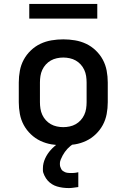

<svg xmlns="http://www.w3.org/2000/svg" viewBox="-20 -727 640 971"><path d="M300 8Q270 8 240.5 3Q211 -2 184.5 -14.5Q158 -27 136 -48Q114 -69 100 -95Q86 -121 80.5 -150.5Q75 -180 75 -210V-310Q75 -340 80.5 -369.5Q86 -399 100 -425Q114 -451 136 -472Q158 -493 184.5 -505.5Q211 -518 240.5 -523Q270 -528 300 -528Q330 -528 359.5 -523Q389 -518 415.5 -505.5Q442 -493 464 -472Q486 -451 500 -425Q514 -399 519.5 -369.5Q525 -340 525 -310V-210Q525 -180 519.5 -150.5Q514 -121 500 -95Q486 -69 464 -48Q442 -27 415.5 -14.5Q389 -2 359.5 3Q330 8 300 8ZM300 -84Q316 -84 332.5 -87.5Q349 -91 363 -99Q377 -107 388 -119Q399 -131 406 -146Q413 -161 415.5 -177.5Q418 -194 418 -210V-310Q418 -326 415.5 -342.5Q413 -359 406 -374Q399 -389 388 -401Q377 -413 363 -421Q349 -429 332.5 -432.5Q316 -436 300 -436Q284 -436 267.5 -432.5Q251 -429 237 -421Q223 -413 212 -401Q201 -389 194 -374Q187 -359 184.5 -342.5Q182 -326 182 -310V-210Q182 -194 184.5 -177.5Q187 -161 194 -146Q201 -131 212 -119Q223 -107 237 -99Q251 -91 267.5 -87.5Q284 -84 300 -84ZM325 224Q311 224 296.5 222Q282 220 268.5 216Q255 212 243 204.5Q231 197 221.5 186.5Q212 176 204.5 160.5Q197 145 197 135V124Q197 111 200 98.5Q203 86 208.5 74Q214 62 221 51.5Q228 41 236.5 31.5Q245 22 256.5 12Q268 2 275 -3L284 -8H353V0Q344 5 336 11.5Q328 18 321 25.5Q314 33 308 41.5Q302 50 297 59Q292 68 287.5 79Q283 90 283 97V105Q283 111 285 117Q287 123 290 128.5Q293 134 298 137.5Q303 141 308.5 143.5Q314 146 321.5 147Q329 148 333 148H338Q342 148 346 148Q350 148 354.5 147.5Q359 147 363.5 146.5Q368 146 371 145L376 144V219Q370 220 364.5 220.5Q359 221 353.5 222Q348 223 341.5 223.5Q335 224 331 224ZM128 -633V-707H472V-633Z"/></svg>

Font: Iosevka Aile Semibold
Style: Regular
Weight: 600
Designer: Belleve Invis
Foundry: Belleve Invis
Version: Version 31.1.0; ttfautohint (v1.8.4)